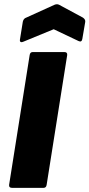

<svg xmlns="http://www.w3.org/2000/svg" viewBox="-20 -906 431 926"><path d="M38 0Q22 0 24 -15L123 -640Q125 -655 138 -655H290Q306 -655 304 -640L205 -15Q203 0 190 0ZM93 -705Q85 -701 80 -703.5Q75 -706 76 -714L90 -801Q93 -814 102 -819L243 -883Q255 -888 265 -883L380 -821Q393 -812 391 -800L377 -718Q374 -701 359 -708L239 -765Z"/></svg>

Font: Sofia Sans ExtraBlack
Style: Italic
Weight: 1000
Italic angle: -9°
Designer: Botio Nikoltchev, Ani Petrova
Foundry: lettersoup
Version: Version 4.100; ttfautohint (v1.8.4.7-5d5b)